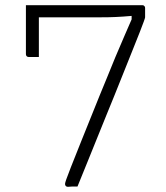

<svg xmlns="http://www.w3.org/2000/svg" viewBox="-20 -720 640 741"><path d="M80 -700Q88 -700 95.5 -699.5Q103 -699 109.5 -697Q116 -695 120.5 -692.5Q125 -690 127.5 -687Q130 -684 130 -679Q130 -661 130 -638.5Q130 -616 130 -592.5Q130 -569 130 -549Q130 -529 130 -515.5Q130 -502 130 -500Q126 -500 122 -500Q118 -500 114 -500Q110 -500 106.5 -500Q103 -500 99 -500Q95 -500 91 -500Q86 -500 83 -503Q80 -506 80 -511Q80 -516 80 -535.5Q80 -555 80 -581.5Q80 -608 80 -634Q80 -660 80 -678.5Q80 -697 80 -700ZM279 0Q275 0 271.5 0Q268 0 264.5 0Q261 0 257 0Q253 0 249.5 0.5Q246 1 242 1Q237 1 234 -2Q231 -5 231 -10Q231 -14 235.5 -27Q240 -40 253.5 -74.5Q267 -109 293.5 -175Q320 -241 364 -350Q378 -383 393 -420.5Q408 -458 425 -499Q442 -540 462 -585.5Q482 -631 504 -682L488 -621V-687L518 -661Q484 -658 455 -656Q426 -654 400 -653.5Q374 -653 349 -653H101Q98 -653 95 -656Q92 -659 89 -664Q86 -669 84 -675Q82 -681 81 -687.5Q80 -694 80 -700H529Q533 -700 535 -698.5Q537 -697 538.5 -695Q540 -693 540 -689V-653Q540 -651 535 -637Q530 -623 520 -597.5Q510 -572 495.5 -536Q481 -500 462.5 -453.5Q444 -407 421 -350Q406 -314 390 -274Q374 -234 356 -190Q338 -146 319 -98.5Q300 -51 279 0Z"/></svg>

Font: Recursive Monospace Light
Style: Regular
Weight: 300
Version: Version 1.047